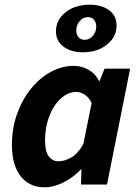

<svg xmlns="http://www.w3.org/2000/svg" viewBox="-20 -790 592 822"><path d="M171.1 12Q106 12 68.5 -35.3Q31.1 -82.7 31.1 -169.8Q31.1 -240.8 53.1 -302.4Q75.1 -363.9 112.4 -410Q149.6 -456 197.1 -482Q244.6 -508 296.2 -508Q330 -508 359.9 -490.7Q389.8 -473.3 404.2 -443H406.2L427.7 -496H537.2L438.1 0H326.6L328.8 -64.6H326.4Q292.9 -29.8 251.3 -8.9Q209.7 12 171.1 12ZM230.8 -99.5Q256 -99.5 284.5 -115.4Q313 -131.2 336.8 -173L372.3 -348.8Q360.2 -374.1 341.9 -385.3Q323.5 -396.5 305.6 -396.5Q279.6 -396.5 255.9 -380.5Q232.1 -364.6 213.3 -336.3Q194.4 -308 183.6 -269.9Q172.9 -231.8 172.9 -187.6Q172.9 -142 188.5 -120.8Q204 -99.5 230.8 -99.5ZM334.2 -566.1Q285.1 -566.1 252.4 -589.9Q219.6 -613.7 219.6 -656Q219.6 -704.6 260.5 -737.3Q301.4 -769.9 364.5 -769.9Q414.4 -769.9 446.8 -746.5Q479.1 -723.1 479.1 -680Q479.1 -632.2 438.2 -599.2Q397.4 -566.1 334.2 -566.1ZM342.8 -619.4Q362.9 -619.4 377.5 -636.3Q392.1 -653.3 392.1 -676.4Q392.1 -692.7 383.1 -704.6Q374.1 -716.6 355.9 -716.6Q335.8 -716.6 321.2 -699.7Q306.6 -682.8 306.6 -659.7Q306.6 -642.6 316 -631Q325.4 -619.4 342.8 -619.4Z"/></svg>

Font: Source Sans 3 VF
Style: Italic
Weight: 200
Italic angle: -11°
Designer: Paul D. Hunt
Foundry: Adobe Systems Incorporated
Version: Version 3.042;hotconv 1.0.118;makeotfexe 2.5.65603